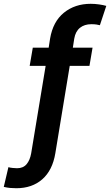

<svg xmlns="http://www.w3.org/2000/svg" viewBox="-70 -780 581 1013"><path d="M418.3 -528.4 402 -432.5H297.9L221.9 28.8Q207 118.6 153.2 165.8Q99.4 213.1 16 213.1Q-1.4 213.1 -16.9 211.6Q-32.3 210.2 -50.1 206L-25.6 101.9Q-17.4 104.8 -2.7 106.2Q12.1 107.6 20.2 107.6Q52.2 107.6 70.1 86.5Q88.1 65.3 94.5 28.8L170.8 -432.5H86.6L103 -528.4H186.8L194.2 -576Q209.2 -665.8 267.2 -712.9Q325.3 -759.9 408.4 -759.9Q430.8 -759.9 452.8 -756.7Q474.8 -753.6 490.8 -748.9L457 -647Q448.9 -649.1 438.4 -650.7Q427.9 -652.3 411.9 -652.3Q375.4 -652.3 351.7 -633.2Q328.1 -614 321.7 -576L314.3 -528.4Z"/></svg>

Font: Inter UI Semi Bold
Style: Italic
Weight: 600
Italic angle: -9.39999°
Designer: Rasmus Andersson
Foundry: rsms
Version: 3.2;8d6f07862